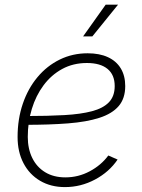

<svg xmlns="http://www.w3.org/2000/svg" viewBox="-20 -780 600 810"><path d="M253.9 9.3Q194.3 9.3 149.2 -17.3Q104 -43.9 79.1 -91.6Q54.2 -139.2 54.2 -202.1Q54.2 -277.8 76.2 -342.3Q98.1 -406.7 138.2 -454.6Q178.2 -502.4 232.2 -528.8Q286.1 -555.2 349.6 -555.2Q399.9 -555.2 435.3 -538.8Q470.7 -522.5 489.5 -491.5Q508.3 -460.4 508.3 -417Q508.3 -364.7 480.7 -332.5Q453.1 -300.3 399.4 -283Q345.7 -265.6 267.3 -259.5Q189 -253.4 87.4 -253.4L91.3 -290.5Q181.6 -290.5 251.2 -294.4Q320.8 -298.3 367.9 -310.8Q415 -323.2 439.5 -348.6Q463.9 -374 463.9 -417Q463.9 -464.4 433.6 -489.3Q403.3 -514.2 346.7 -514.2Q288.6 -514.2 242.4 -489Q196.3 -463.9 163.8 -420.2Q131.3 -376.5 114.3 -320.6Q97.2 -264.6 97.2 -202.6Q97.2 -152.3 116 -113.8Q134.8 -75.2 170.4 -53.5Q206.1 -31.7 255.9 -31.7Q310.5 -31.7 358.6 -57.4Q406.7 -83 437 -124L476.1 -106.9Q440.9 -54.7 381.1 -22.7Q321.3 9.3 253.9 9.3ZM330.6 -626.5 425.8 -760.3H478L369.6 -626.5Z"/></svg>

Font: Inter ExtraLight
Style: Italic
Weight: 250
Italic angle: -9.3988°
Designer: Rasmus Andersson
Foundry: rsms
Version: Version 4.001;git-66647c0bb